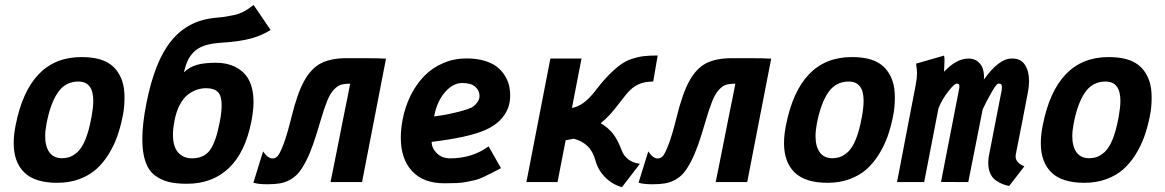

<svg xmlns="http://www.w3.org/2000/svg" viewBox="-20 -734 4698 774"><path d="M292 -120.6Q329.1 -154.8 348.1 -258.8Q348.6 -260.3 349.1 -262.7Q349.6 -265.1 349.6 -266.6Q356 -302.2 356 -327.6Q356 -405.3 295.9 -405.3Q243.7 -405.3 213.4 -361.3Q183.1 -317.4 167.5 -235.4Q162.1 -207 162.1 -185.1Q162.1 -143.6 179.2 -119.9Q196.3 -96.2 230 -96.2Q249.5 -96.7 262.7 -101.8Q275.9 -106.9 292 -120.6ZM210.4 2.9Q120.6 2.9 77.9 -38.8Q35.2 -80.6 35.2 -156.7Q35.2 -189.5 42.5 -226.6Q96.2 -503.9 308.1 -503.9Q378.4 -503.9 417.5 -479.7Q456.5 -455.6 473.1 -405.8Q481.9 -379.4 481.9 -339.4Q481.9 -300.8 474.6 -265.1Q465.8 -221.2 452.4 -183.6Q439 -146 417 -110.8Q395 -75.7 366.9 -51Q338.9 -26.4 299.1 -11.7Q259.3 2.9 211.4 2.9Z M865.7 -241.2Q873.5 -281.7 873.5 -310.1Q873.5 -347.7 858.4 -363Q843.3 -378.4 811 -378.4Q792 -378.4 774.2 -372.6Q756.3 -366.7 738 -353Q719.7 -339.4 705.1 -312Q690.4 -284.7 683.1 -246.1Q677.2 -215.3 677.2 -191.4Q677.2 -142.1 698.5 -118.9Q719.7 -95.7 753.4 -95.7Q801.8 -95.7 825.9 -128.2Q850.1 -160.6 865.7 -241.2ZM721.2 -442.4Q744.6 -464.4 774.2 -472.7Q803.7 -481 849.6 -481Q918.9 -481 960.4 -442.1Q1002 -403.3 1002 -322.3Q1002 -290 993.7 -246.1Q969.2 -120.1 902.8 -56.6Q836.4 6.8 733.4 6.8H732.4Q689.9 6.8 659.7 -0.7Q629.4 -8.3 604.2 -27.1Q579.1 -45.9 566.4 -82.3Q553.7 -118.7 553.7 -172.4Q553.7 -234.4 569.8 -315.4Q603 -486.3 670.2 -569.1Q737.3 -651.9 847.2 -662.1Q864.3 -663.6 878.2 -665.3Q892.1 -667 904.3 -669.7Q916.5 -672.4 924.6 -673.6Q932.6 -674.8 942.1 -678.7Q951.7 -682.6 955.3 -683.8Q959 -685.1 968 -690.4Q977.1 -695.8 978.8 -697Q980.5 -698.2 990.5 -705.3Q1000.5 -712.4 1002.4 -713.9L1070.8 -613.3Q1039.6 -592.8 995.1 -579.8Q950.7 -566.9 869.6 -561.5Q830.1 -559.1 803 -549.6Q775.9 -540 760 -523.2Q744.1 -506.3 736.1 -488.3Q728 -470.2 721.2 -442.4Z M1001.5 2.4 1040.5 -123.5Q1060.1 -95.2 1078.6 -95.2Q1089.8 -95.2 1098.6 -104Q1107.4 -112.8 1122.3 -151.1Q1137.2 -189.5 1154.8 -261.2Q1178.2 -356.9 1206.1 -407.5Q1233.9 -458 1273.7 -478.8Q1313.5 -499.5 1378.9 -499.5H1437Q1509.3 -499.5 1536.1 -497.6Q1515.6 -392.1 1487.8 -248.8Q1460 -105.5 1439.5 0H1312.5Q1319.3 -33.2 1337.2 -123Q1355 -212.9 1368.2 -279.3L1381.8 -346.2L1391.6 -396.5Q1367.7 -396.5 1353.8 -392.1Q1339.8 -387.7 1325.2 -371.8Q1310.5 -356 1298.6 -326.4Q1286.6 -296.9 1271.5 -245.1Q1255.4 -189.5 1241.9 -151.4Q1228.5 -113.3 1213.4 -84Q1198.2 -54.7 1183.8 -37.6Q1169.4 -20.5 1149.7 -9.5Q1129.9 1.5 1108.9 5.1Q1087.9 8.8 1058.1 8.8Q1020 8.8 1001.5 2.4Z M1730 -264.6Q1778.3 -270.5 1827.9 -283.2Q1877.4 -295.9 1888.2 -304.7Q1913.1 -325.2 1913.1 -347.2Q1913.1 -368.7 1896.2 -384Q1879.4 -399.4 1843.3 -399.4Q1806.2 -399.4 1773.9 -362.5Q1741.7 -325.7 1730 -264.6ZM1861.3 -498.5Q1900.9 -498.5 1932.1 -489.3Q1963.4 -480 1982.4 -465.3Q2001.5 -450.7 2014.2 -430.7Q2026.9 -410.6 2031.7 -390.9Q2036.6 -371.1 2036.6 -350.1Q2036.6 -321.3 2028.8 -300.3Q2006.3 -240.7 1937 -210.2Q1867.7 -179.7 1720.2 -162.1Q1720.2 -136.7 1741 -116.2Q1761.7 -95.7 1794.4 -95.7Q1883.8 -95.7 1949.7 -144L1999.5 -56.2Q1969.2 -40 1960.9 -35.9Q1952.6 -31.7 1930.4 -21.2Q1908.2 -10.7 1897.5 -8.5Q1886.7 -6.3 1865.5 -1.7Q1844.2 2.9 1822.8 3.9Q1801.3 4.9 1772 4.9Q1686.5 4.9 1641.1 -44.2Q1595.7 -93.3 1595.7 -178.7Q1595.7 -212.9 1603 -252Q1613.3 -304.7 1635.5 -349.4Q1657.7 -394 1690.2 -427.5Q1722.7 -460.9 1766.6 -479.7Q1810.5 -498.5 1861.3 -498.5Z M2401.4 -237.3Q2430.2 -220.7 2450 -196.3Q2469.7 -171.9 2485.8 -128.9Q2503.4 -81.5 2559.6 -73.7L2487.3 20.5Q2448.7 9.8 2419.9 -19Q2391.1 -47.9 2380.4 -86.9Q2370.1 -124.5 2348.1 -145.3Q2326.2 -166 2293 -174.8L2260.3 -168.5L2227.5 0H2102.1L2198.7 -498H2324.2L2285.6 -298.8Q2332 -306.6 2376 -363.3Q2406.2 -402.8 2431.9 -429.2Q2457.5 -455.6 2479.7 -471.9Q2502 -488.3 2527.1 -496.6Q2552.2 -504.9 2575.2 -507.6Q2598.1 -510.3 2631.3 -510.3L2613.3 -405.3Q2581.5 -405.3 2558.8 -396Q2536.1 -386.7 2519.8 -370.4Q2503.4 -354 2478.5 -320.8Q2437 -264.6 2401.4 -237.3Z M2554.2 2.4 2593.3 -123.5Q2612.8 -95.2 2631.3 -95.2Q2642.6 -95.2 2651.4 -104Q2660.2 -112.8 2675 -151.1Q2689.9 -189.5 2707.5 -261.2Q2731 -356.9 2758.8 -407.5Q2786.6 -458 2826.4 -478.8Q2866.2 -499.5 2931.6 -499.5H2989.7Q3062 -499.5 3088.9 -497.6Q3068.4 -392.1 3040.5 -248.8Q3012.7 -105.5 2992.2 0H2865.2Q2872.1 -33.2 2889.9 -123Q2907.7 -212.9 2920.9 -279.3L2934.6 -346.2L2944.3 -396.5Q2920.4 -396.5 2906.5 -392.1Q2892.6 -387.7 2877.9 -371.8Q2863.3 -356 2851.3 -326.4Q2839.4 -296.9 2824.2 -245.1Q2808.1 -189.5 2794.7 -151.4Q2781.2 -113.3 2766.1 -84Q2751 -54.7 2736.6 -37.6Q2722.2 -20.5 2702.4 -9.5Q2682.6 1.5 2661.6 5.1Q2640.6 8.8 2610.8 8.8Q2572.8 8.8 2554.2 2.4Z M3397.5 -120.6Q3434.6 -154.8 3453.6 -258.8Q3454.1 -260.3 3454.6 -262.7Q3455.1 -265.1 3455.1 -266.6Q3461.4 -302.2 3461.4 -327.6Q3461.4 -405.3 3401.4 -405.3Q3349.1 -405.3 3318.8 -361.3Q3288.6 -317.4 3272.9 -235.4Q3267.6 -207 3267.6 -185.1Q3267.6 -143.6 3284.7 -119.9Q3301.8 -96.2 3335.4 -96.2Q3355 -96.7 3368.2 -101.8Q3381.3 -106.9 3397.5 -120.6ZM3315.9 2.9Q3226.1 2.9 3183.3 -38.8Q3140.6 -80.6 3140.6 -156.7Q3140.6 -189.5 3147.9 -226.6Q3201.7 -503.9 3413.6 -503.9Q3483.9 -503.9 3522.9 -479.7Q3562 -455.6 3578.6 -405.8Q3587.4 -379.4 3587.4 -339.4Q3587.4 -300.8 3580.1 -265.1Q3571.3 -221.2 3557.9 -183.6Q3544.4 -146 3522.5 -110.8Q3500.5 -75.7 3472.4 -51Q3444.3 -26.4 3404.5 -11.7Q3364.7 2.9 3316.9 2.9Z M4048.3 15.6Q4033.7 12.7 4022.2 8.3Q4010.7 3.9 3995.8 -5.9Q3981 -15.6 3972.4 -33.9Q3963.9 -52.2 3963.9 -77.6Q3963.9 -94.2 3967.3 -111.3L3967.8 -111.8V-112.3Q3976.1 -155.3 3992.9 -241.5Q4009.8 -327.6 4018.1 -370.6Q4019 -375.5 4019 -383.3Q4019 -391.1 4015.9 -394Q4012.7 -397 4004.4 -397Q3997.1 -397 3975.6 -358.9Q3954.1 -320.8 3941.4 -293Q3931.6 -244.1 3912.4 -146.5Q3893.1 -48.8 3883.3 0Q3865.2 0 3828.6 -0.2Q3792 -0.5 3773.4 -0.5Q3785.6 -62.5 3809.6 -186.3Q3833.5 -310.1 3845.7 -371.6Q3847.7 -379.9 3847.7 -387.2Q3847.7 -397 3836.9 -397Q3827.1 -397 3802.5 -365.2Q3777.8 -333.5 3763.2 -297.4Q3753.4 -247.6 3734.4 -148.7Q3715.3 -49.8 3705.6 0H3596.2Q3608.9 -65.4 3633.8 -196Q3658.7 -326.7 3671.4 -391.6Q3676.8 -419.9 3676.8 -439Q3676.8 -451.2 3672.9 -477.5L3785.6 -509.8Q3787.6 -502.4 3787.6 -490.2Q3787.6 -482.4 3786.6 -466.6Q3785.6 -450.7 3785.6 -444.8Q3835.9 -498 3884.3 -498Q3907.2 -498 3922.1 -485.6Q3937 -473.1 3941.9 -457.3Q3946.8 -441.4 3946.8 -422.4Q3946.8 -420.9 3946.5 -417.7Q3946.3 -414.6 3946.3 -413.1Q4006.3 -498 4058.1 -498H4062Q4095.2 -498 4111.8 -472.7Q4128.4 -447.3 4128.4 -406.7Q4128.4 -386.7 4123.5 -360.8Q4115.7 -319.3 4099.4 -235.6Q4083 -151.9 4074.7 -110.4Q4074.2 -107.9 4074.2 -103Q4074.2 -78.1 4109.4 -63.5Q4099.1 -50.3 4078.9 -23.9Q4058.6 2.4 4048.3 15.6Z M4432.6 -120.6Q4469.7 -154.8 4488.8 -258.8Q4489.3 -260.3 4489.7 -262.7Q4490.2 -265.1 4490.2 -266.6Q4496.6 -302.2 4496.6 -327.6Q4496.6 -405.3 4436.5 -405.3Q4384.3 -405.3 4354 -361.3Q4323.7 -317.4 4308.1 -235.4Q4302.7 -207 4302.7 -185.1Q4302.7 -143.6 4319.8 -119.9Q4336.9 -96.2 4370.6 -96.2Q4390.1 -96.7 4403.3 -101.8Q4416.5 -106.9 4432.6 -120.6ZM4351.1 2.9Q4261.2 2.9 4218.5 -38.8Q4175.8 -80.6 4175.8 -156.7Q4175.8 -189.5 4183.1 -226.6Q4236.8 -503.9 4448.7 -503.9Q4519 -503.9 4558.1 -479.7Q4597.2 -455.6 4613.8 -405.8Q4622.6 -379.4 4622.6 -339.4Q4622.6 -300.8 4615.2 -265.1Q4606.4 -221.2 4593 -183.6Q4579.6 -146 4557.6 -110.8Q4535.6 -75.7 4507.6 -51Q4479.5 -26.4 4439.7 -11.7Q4399.9 2.9 4352.1 2.9Z"/></svg>

Font: Fantasque Sans Mono
Style: Bold Italic
Weight: 700
Italic angle: -11°
Monospace: yes
Designer: Jany Belluz
Version: Version 1.7.1